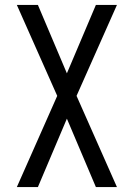

<svg xmlns="http://www.w3.org/2000/svg" viewBox="-20 -755 540 775"><path d="M48 0 211 -368 48 -735H133L250 -459L367 -735H452L289 -368L452 0H367L250 -276L133 0Z"/></svg>

Font: Iosevka
Style: Regular
Weight: 400
Monospace: yes
Designer: Belleve Invis
Foundry: Belleve Invis
Version: Version 33.2.3; ttfautohint (v1.8.4)